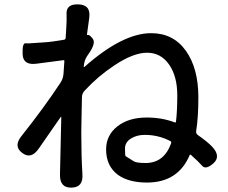

<svg xmlns="http://www.w3.org/2000/svg" viewBox="-20 -813 1040 874"><path d="M306 41Q252 43 253 -18L259 -279Q259 -284 256 -280L156 -136Q121 -86 81 -117Q40 -147 78 -194Q179 -321 255 -436Q267 -454 269 -476L273 -535Q273 -540 268 -539L146 -523Q85 -515 83 -566Q81 -617 96 -616Q111 -615 118 -616Q148 -618 178 -620Q215 -622 271 -632Q279 -633 279 -642L282 -692Q284 -720 283 -748Q280 -796 338 -793Q395 -791 386 -730L376 -657Q375 -652 380 -654Q387 -656 402 -637Q417 -618 387 -573L376 -557Q364 -538 362 -516L361 -511Q361 -506 365 -509Q538 -662 668 -662Q769 -662 826 -582Q883 -502 883 -370Q883 -279 873 -217Q871 -205 881 -198Q924 -168 945 -146Q987 -102 952 -70Q917 -39 900.5 -58Q884 -77 849 -108Q845 -111 843 -106Q790 18 649 18Q566 18 517 -17Q463 -57 463 -133Q463 -197 514 -237.5Q565 -278 648 -278Q717 -278 775 -256Q780 -254 781 -259Q787 -307 787 -379Q787 -466 749.5 -519.5Q712 -573 649.5 -573Q587 -573 500 -515Q426 -466 366 -401Q353 -388 353 -370L351 -271Q350 -241 350 -211Q350 -103 355 -24V-21Q360 40 306 41ZM643 -71Q727 -71 759 -161Q761 -168 755 -171Q701 -199 639 -199Q602 -199 575.5 -182Q549 -165 549 -137Q549 -104 552 -102Q577 -86 589.5 -78.5Q602 -71 643 -71Z"/></svg>

Font: Resource Han Rounded KR Medium
Style: Regular
Weight: 500
Designer: Cyano Hao (round all glyphs); Ryoko NISHIZUKA 西塚涼子 (kana, bopomofo & ideographs); Paul D. Hunt (Latin, Greek & Cyrillic)
Foundry: Cyano Hao
Version: 0.990